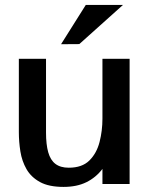

<svg xmlns="http://www.w3.org/2000/svg" viewBox="-20 -734 598 766"><path d="M233.4 11.7Q174.8 11.7 139.4 -7.8Q104 -27.3 85.7 -59.3Q67.4 -91.3 61.3 -129.9Q55.2 -168.5 55.2 -206.5V-499.5H163.6V-205.1Q163.6 -157.7 172.4 -126.5Q181.2 -95.2 201.2 -80.1Q221.2 -64.9 254.4 -64.9Q307.6 -64.9 336.7 -93.8Q365.7 -122.6 377.2 -167.5Q388.7 -212.4 388.7 -260.7V-499.5H497.1V0H388.7V-60.1Q362.8 -25.9 324.7 -7.1Q286.6 11.7 233.4 11.7ZM296.4 -558.1 223.6 -557.6 322.3 -714.4H470.7Z"/></svg>

Font: Pontano Sans
Style: Bold
Weight: 700
Designer: Vernon Adams
Foundry: Vernon Adams
Version: Version 2.001